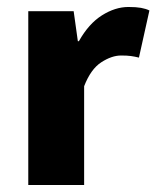

<svg xmlns="http://www.w3.org/2000/svg" viewBox="-20 -530 448 550"><path d="M61 0V-498H191L203 -412H206Q234 -462 272 -486Q310 -510 348 -510Q370 -510 384 -507.5Q398 -505 408 -500L378 -365Q366 -368 355 -369.5Q344 -371 327 -371Q300 -371 270 -351.5Q240 -332 221 -283V0Z"/></svg>

Font: Source Sans 3 ExtraBold
Style: Regular
Weight: 800
Designer: Paul D. Hunt
Foundry: Adobe
Version: Version 3.052;hotconv 1.1.0;makeotfexe 2.6.0